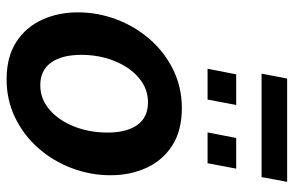

<svg xmlns="http://www.w3.org/2000/svg" viewBox="-170 -688 868 567"><g transform="rotate(90 263.5 -404.0)"><path d="M214 10Q147.5 10 103.5 -18.5Q59.5 -47 37.8 -94.8Q16 -142.5 16 -200Q16 -260 37 -315Q58 -370 96 -413.5Q134 -457 185.8 -482.2Q237.5 -507.5 299 -507.5Q365.5 -507.5 409.5 -479Q453.5 -450.5 475.2 -402.8Q497 -355 497 -297Q497 -237.5 476 -182.2Q455 -127 417 -83.8Q379 -40.5 327 -15.2Q275 10 214 10ZM231 -89.5Q272 -89.5 303.5 -116.8Q335 -144 353 -189.2Q371 -234.5 371 -288.5Q371 -344.5 348.5 -376Q326 -407.5 281.5 -407.5Q241.5 -407.5 210 -381Q178.5 -354.5 160 -309.5Q141.5 -264.5 141.5 -210Q141.5 -153.5 164.2 -121.5Q187 -89.5 231 -89.5ZM370.5 -583.5 387 -668H477.5L461.5 -583.5ZM182.5 -583.5 199 -668H289.5L273.5 -583.5ZM197 -743 211.5 -818.5H516.5L502.5 -743Z"/></g></svg>

Font: Cabin
Style: Bold Italic
Weight: 700
Width: 4
Italic angle: -10°
Designer: Pablo Impallari
Foundry: Pablo Impallari. http://www.impallari.com Igino Marini. http://www.ikern.com
Version: Version 3.001